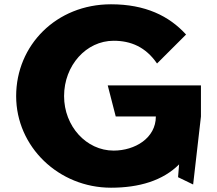

<svg xmlns="http://www.w3.org/2000/svg" viewBox="-20 -860 1012 895"><path d="M814.9 -93.8 810 -34 880.3 0 916.7 -317V-462H482.2L519.5 -317H706.5C706.5 -216 608.7 -158 509.7 -158C382 -158 278.7 -272 278.7 -412C278.7 -555 382 -670 509.7 -670C590 -670 659.2 -641 712 -564L847.3 -699C768.2 -786 657 -840 497.5 -840C242.3 -840 55.3 -649 55.3 -412C55.3 -176 253.3 15 497.5 15C629 15 739.5 -18.3 814.9 -93.8Z"/></svg>

Font: Hussar
Style: BdWide
Weight: 700
Foundry: Cannot Into Space Fonts
Version: Version 2.00